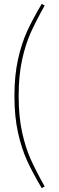

<svg xmlns="http://www.w3.org/2000/svg" viewBox="-20 -849 306 998"><path d="M212 -820Q165 -736 138.5 -676.5Q112 -617 94.5 -536.5Q77 -456 77 -350Q77 -244 94.5 -163.5Q112 -83 138.5 -23.5Q165 36 212 120L197 129Q149 48 120.5 -14.5Q92 -77 73.5 -160Q55 -243 55 -350Q55 -457 73.5 -540Q92 -623 120.5 -685.5Q149 -748 197 -829Z"/></svg>

Font: Fira Sans Extra Condensed Thin
Style: Regular
Weight: 250
Width: 1
Designer: Carrois Corporate & Edenspiekermann AG
Foundry: Carrois Corporate GbR & Edenspiekermann AG
Version: Version 4.203